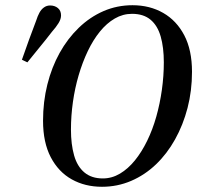

<svg xmlns="http://www.w3.org/2000/svg" viewBox="-20 -700 767 736"><path d="M64 -471Q77 -509 91 -547Q105 -585 119 -622Q124 -638 131 -651Q138 -664 148.5 -671.5Q159 -679 172 -679Q190 -679 202 -669Q214 -659 214 -641Q214 -627 204.5 -611.5Q195 -596 179 -578Q156 -548 132 -519Q108 -490 85 -461ZM371 16Q306 16 255 -12.5Q204 -41 174.5 -97.5Q145 -154 145 -237Q145 -310 161.5 -376Q178 -442 208.5 -497Q239 -552 282 -593.5Q325 -635 377 -657.5Q429 -680 488 -680Q554 -680 605.5 -650.5Q657 -621 686.5 -564.5Q716 -508 716 -425Q716 -352 699 -286.5Q682 -221 651 -165.5Q620 -110 577.5 -69.5Q535 -29 482.5 -6.5Q430 16 371 16ZM374 -16Q409 -16 440 -34.5Q471 -53 497 -85Q523 -117 544 -160Q565 -203 579 -252.5Q593 -302 600.5 -355.5Q608 -409 608 -461Q608 -518 596 -560Q584 -602 557 -624.5Q530 -647 486 -647Q451 -647 420 -629Q389 -611 363 -579Q337 -547 316.5 -504Q296 -461 281.5 -411.5Q267 -362 259.5 -309Q252 -256 252 -203Q252 -147 264 -104.5Q276 -62 303.5 -39Q331 -16 374 -16Z"/></svg>

Font: Source Serif 4 48pt SemiBold
Style: Italic
Weight: 600
Italic angle: -12°
Designer: Frank Grießhammer
Foundry: Adobe Systems Incorporated
Version: Version 4.004;hotconv 1.0.116;makeotfexe 2.5.65601